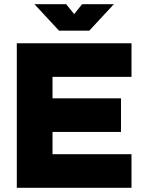

<svg xmlns="http://www.w3.org/2000/svg" viewBox="-20 -894 681 914"><path d="M60 -688H230V0H60ZM93 -528V-688H606V-528ZM93 0V-160H606V0ZM93 -266V-426H556V-266ZM405 -748H261L144 -874H295L333 -827L371 -874H522Z"/></svg>

Font: Roundo Variable
Style: Regular
Weight: 200
Designer: Shiva Nallaperumal
Foundry: Indian Type Foundry
Version: Version 2.000